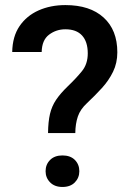

<svg xmlns="http://www.w3.org/2000/svg" viewBox="-20 -741 526 767"><path d="M280.8 -209.5H171.9Q172.4 -254.9 179.7 -285.9Q187 -316.9 204.1 -342.3Q221.2 -367.7 250.5 -396Q284.2 -428.2 307.4 -456.8Q330.6 -485.4 330.6 -527.8Q330.6 -574.2 307.9 -599.1Q285.2 -624 241.2 -624Q204.6 -624 176 -602.5Q147.5 -581.1 146.5 -533.2H28.8Q29.8 -595.2 58.1 -636.7Q86.4 -678.2 134.3 -699.5Q182.1 -720.7 241.2 -720.7Q339.4 -720.7 394 -670.9Q448.7 -621.1 448.7 -532.2Q448.7 -489.3 431.6 -454.3Q414.6 -419.4 387.2 -389.4Q359.9 -359.4 328.1 -329.6Q300.8 -304.7 291 -275.6Q281.2 -246.6 280.8 -209.5ZM162.1 -57.1Q162.1 -84 180.2 -102.1Q198.2 -120.1 229.5 -120.1Q261.2 -120.1 279.1 -102.1Q296.9 -84 296.9 -57.1Q296.9 -30.8 279.1 -12.5Q261.2 5.9 229.5 5.9Q198.2 5.9 180.2 -12.5Q162.1 -30.8 162.1 -57.1Z"/></svg>

Font: Vazirmatn RD Medium
Style: Regular
Weight: 500
Designer: Saber Rastikerdar
Foundry: Saber Rastikerdar
Version: Version 33.003